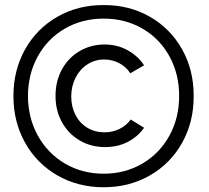

<svg xmlns="http://www.w3.org/2000/svg" viewBox="-20 -748 842 775"><path d="M204.1 -360.4Q204.1 -420.4 230 -467.8Q255.9 -515.1 301.3 -541.7Q346.7 -568.4 402.3 -568.4Q453.1 -568.4 495.1 -545.2Q537.1 -522 561.5 -484.4L505.9 -452.1Q490.7 -477.1 462.4 -492.4Q434.1 -507.8 400.4 -507.8Q362.8 -507.8 332.5 -488Q302.2 -468.3 284.9 -434.1Q267.6 -399.9 267.6 -358.4Q267.6 -316.9 284.7 -283.9Q301.8 -251 332.3 -232.4Q362.8 -213.9 402.3 -213.9Q434.1 -213.9 462.2 -227.5Q490.2 -241.2 507.8 -265.6L561.5 -232.4Q538.1 -197.8 497.1 -176Q456.1 -154.3 404.3 -154.3Q347.2 -154.3 301.5 -181.2Q255.9 -208 230 -254.9Q204.1 -301.8 204.1 -360.4ZM34.2 -360.4Q34.2 -464.8 81.3 -548.8Q128.4 -632.8 211.7 -680.4Q294.9 -728 398.4 -727.5Q502 -728 585 -680.4Q668 -632.8 715.1 -548.8Q762.2 -464.8 761.7 -360.4Q762.2 -255.9 715.3 -171.9Q668.5 -87.9 585.2 -40Q502 7.8 398.4 7.8Q294.9 7.8 211.7 -40Q128.4 -87.9 81.3 -171.9Q34.2 -255.9 34.2 -360.4ZM703.1 -360.4Q703.1 -449.7 663.8 -521Q624.5 -592.3 554.9 -632.6Q485.4 -672.9 398.4 -672.9Q311.5 -672.9 241.9 -632.6Q172.4 -592.3 132.8 -521Q93.3 -449.7 92.8 -360.4Q93.3 -271.5 133.1 -200Q172.9 -128.4 242.4 -87.6Q312 -46.9 398.4 -46.9Q484.9 -46.9 554.4 -87.6Q624 -128.4 663.6 -200Q703.1 -271.5 703.1 -360.4Z"/></svg>

Font: Reddit Sans Strawberry
Style: Regular
Weight: 400
Designer: Stephen Hutchings
Foundry: Reddit
Version: Version 1.013